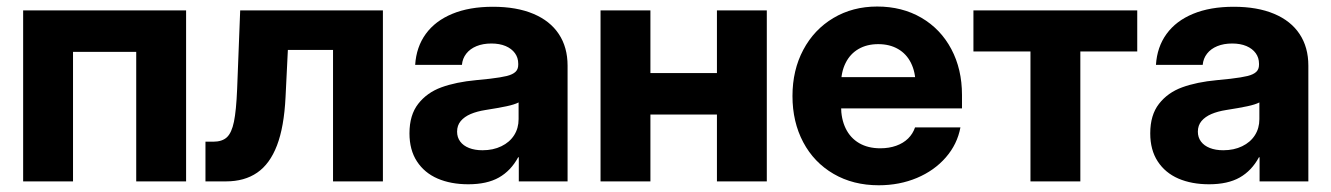

<svg xmlns="http://www.w3.org/2000/svg" viewBox="-20 -547 4015 579"><path d="M541.2 0H390.8V-390.6H200.2V0H49.8V-515.6H541.2Z M599.6 -119.7H622.9Q649.9 -119.7 664.3 -133.1Q678.6 -146.5 685.5 -179.9Q692.4 -213.3 695.1 -278.5L704.3 -515.6H1134.7V0H984.3V-396.5H848.1L841.1 -254.3Q836.7 -164.1 815.2 -108.3Q793.8 -52.5 755.5 -26.3Q717.3 0 661.3 0H599.6Z M1214.8 -144.9Q1214.8 -200.1 1241.2 -233.9Q1267.6 -267.8 1311.2 -283.7Q1354.8 -299.6 1415.8 -305.3Q1439.9 -307.6 1457 -309.5Q1490.9 -313.5 1508.5 -317.9Q1526.1 -322.4 1534.4 -330.2Q1542.8 -338 1542.8 -351.8V-354.9Q1542.8 -372.9 1532.9 -386.6Q1523 -400.3 1504.8 -408.1Q1486.5 -415.8 1461.9 -415.8Q1436.4 -415.8 1416.9 -407.8Q1397.5 -399.8 1386.1 -385.2Q1374.7 -370.6 1373 -351.4H1232Q1235.4 -405.3 1264 -444.7Q1292.6 -484.1 1344 -505.3Q1395.4 -526.6 1466.6 -526.6Q1537.9 -526.6 1588.4 -505.3Q1638.9 -484.1 1665.2 -444.3Q1691.6 -404.5 1691.6 -349V0H1544.5V-72.7H1542.6Q1520.6 -32.1 1484.6 -11.7Q1448.6 8.7 1392.2 8.7Q1339.6 8.7 1299.7 -8.5Q1259.8 -25.8 1237.3 -60.4Q1214.8 -94.9 1214.8 -144.9ZM1543.9 -187.7V-238.1Q1531.8 -231.7 1507.2 -226.5Q1482.5 -221.3 1443.6 -215.2Q1418.3 -211.2 1399.4 -203.2Q1380.5 -195.1 1369.4 -182Q1358.4 -168.8 1358.4 -150Q1358.4 -132.8 1367.8 -120.2Q1377.2 -107.5 1394.6 -100.7Q1411.9 -93.9 1435 -93.9Q1467.2 -93.9 1492 -106Q1516.9 -118 1530.4 -139.2Q1543.9 -160.4 1543.9 -187.7Z M2183.7 -201.7H1899.3V-326.7H2183.7ZM1941.4 0H1791V-515.6H1941.4ZM2292.4 0H2142V-515.6H2292.4Z M2369.8 -257.4Q2369.8 -335.4 2402.4 -396.7Q2435 -458.1 2493.2 -492.7Q2551.4 -527.3 2625.2 -527.3Q2700.4 -527.3 2758.5 -493.5Q2816.6 -459.6 2848.8 -399Q2881 -338.5 2881 -260.6V-220.1H2422V-314.3H2809.1L2740.9 -292.9Q2740.9 -329.7 2727.2 -357.1Q2713.6 -384.6 2688.2 -399.2Q2662.9 -413.9 2628.4 -413.9Q2594.1 -413.9 2568.9 -399.2Q2543.7 -384.6 2530 -357.1Q2516.3 -329.7 2516.3 -292.9V-227Q2516.3 -188.5 2530.2 -159.8Q2544.1 -131.1 2570.8 -115.4Q2597.6 -99.8 2634.6 -99.8Q2661.1 -99.8 2682.6 -107.5Q2704.1 -115.2 2718.6 -129.4Q2733 -143.7 2739.4 -162.8H2876.3Q2866.8 -111.9 2832.2 -72.3Q2797.7 -32.6 2745 -10.4Q2692.3 11.7 2629.9 11.7Q2552.7 11.7 2493.7 -22.7Q2434.6 -57.1 2402.2 -118.2Q2369.8 -179.3 2369.8 -257.4Z M3087.5 -391.8H2915.5V-515.6H3409.5V-391.8H3237.9V0H3087.5Z M3448.7 -144.9Q3448.7 -200.1 3475.1 -233.9Q3501.5 -267.8 3545.1 -283.7Q3588.7 -299.6 3649.7 -305.3Q3673.8 -307.6 3690.9 -309.5Q3724.8 -313.5 3742.4 -317.9Q3760 -322.4 3768.3 -330.2Q3776.7 -338 3776.7 -351.8V-354.9Q3776.7 -372.9 3766.8 -386.6Q3756.9 -400.3 3738.7 -408.1Q3720.4 -415.8 3695.8 -415.8Q3670.3 -415.8 3650.8 -407.8Q3631.3 -399.8 3620 -385.2Q3608.6 -370.6 3606.9 -351.4H3465.9Q3469.3 -405.3 3497.9 -444.7Q3526.5 -484.1 3577.9 -505.3Q3629.3 -526.6 3700.5 -526.6Q3771.8 -526.6 3822.3 -505.3Q3872.8 -484.1 3899.1 -444.3Q3925.5 -404.5 3925.5 -349V0H3778.4V-72.7H3776.5Q3754.5 -32.1 3718.5 -11.7Q3682.5 8.7 3626.1 8.7Q3573.5 8.7 3533.6 -8.5Q3493.7 -25.8 3471.2 -60.4Q3448.7 -94.9 3448.7 -144.9ZM3777.8 -187.7V-238.1Q3765.7 -231.7 3741.1 -226.5Q3716.4 -221.3 3677.4 -215.2Q3652.1 -211.2 3633.3 -203.2Q3614.4 -195.1 3603.3 -182Q3592.3 -168.8 3592.3 -150Q3592.3 -132.8 3601.7 -120.2Q3611.1 -107.5 3628.5 -100.7Q3645.8 -93.9 3668.8 -93.9Q3701.1 -93.9 3725.9 -106Q3750.8 -118 3764.3 -139.2Q3777.8 -160.4 3777.8 -187.7Z"/></svg>

Font: Intratopia Thin
Style: Regular
Weight: 100
Designer: Rasmus Andersson
Foundry: rsms
Version: Version 3.000;Glyphs 3.2.3 (3260)